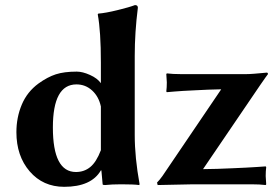

<svg xmlns="http://www.w3.org/2000/svg" viewBox="-20 -718 1064 748"><path d="M373 -132.8C361.3 -102.2 347.6 -80.4 331.8 -67.4C316 -54.4 297.4 -47.9 275.9 -47.9C216 -47.9 186 -105.6 186 -221.2C186 -333.2 216.6 -389.2 277.8 -389.2C301.3 -389.2 321.6 -381.3 338.9 -365.5C356.1 -349.7 367.5 -328.9 373 -303.2ZM373 -54.2H375L379.9 0C379.9 2 383 2.9 389.2 2.9C406.7 1 427.9 0 452.6 0C485.5 0 508.6 1 522 2.9L523.9 0C511.2 -69.7 504.9 -133.6 504.9 -191.9V-500C504.9 -561.2 509 -623.9 517.1 -688C517.1 -694.8 513.3 -698.2 505.9 -698.2C491.5 -692.7 468.8 -686.1 437.5 -678.5C406.2 -670.8 381.3 -666.3 362.8 -665L360.8 -662.1C369 -617.8 373 -555.2 373 -474.1V-394C363.9 -406.7 349.8 -417.4 330.6 -426C311.4 -434.7 294.1 -439 278.8 -439C246.3 -439 219.2 -435.5 197.5 -428.5C175.9 -421.5 153.3 -409.5 129.9 -392.6C100.6 -371.1 78.9 -343.8 64.9 -310.5C50.9 -277.3 43.9 -241.5 43.9 -203.1C43.9 -141.3 61.2 -90.3 95.7 -50.3C130.2 -10.3 175 9.8 230 9.8C300.6 9.8 348.3 -11.6 373 -54.2ZM841.8 -370.1 612.8 -32.2C605.6 -22.1 598.6 -13.7 591.8 -6.8L594.2 2.9L732.9 0H959C981.1 0 999.8 1 1015.1 2.9L1017.1 0C1015.8 -17.6 1015.1 -28.3 1015.1 -32.2C1015.1 -44.9 1015.8 -56.5 1017.1 -66.9L1015.1 -69.8L980.5 -67.4C956.7 -65.8 925 -64.1 885.3 -62.5C844.6 -60.5 806.5 -59.4 771 -59.1L994.1 -387.2C1010.7 -411.3 1020.7 -425.3 1023.9 -429.2C1023.9 -433.1 1022.3 -435.1 1019 -435.1C1018.1 -435.1 1012.8 -434.6 1003.2 -433.6C993.6 -432.6 982.4 -431.6 969.7 -430.7C957 -429.7 946.5 -429.2 938 -429.2H686C663.6 -429.2 644.9 -430.2 629.9 -432.1L627.9 -429.2C629.2 -411.6 629.9 -400.9 629.9 -397C629.9 -384 629.2 -372.2 627.9 -361.8L629.9 -358.9L658.2 -361.3C677.4 -363 704.4 -364.6 739.3 -366.2C774.4 -368.2 808.6 -369.5 841.8 -370.1Z"/></svg>

Font: Linux Biolinum G
Style: Bold
Weight: 700
Designer: Philipp H. Poll
Foundry: Philipp H. Poll
Version: Version 1.1.0